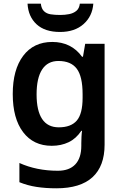

<svg xmlns="http://www.w3.org/2000/svg" viewBox="-20 -779 666 1039"><path d="M263 -552Q314 -552 354.5 -532Q395 -512 424 -472H429L441 -542H546V4Q546 120 480.5 180Q415 240 285 240Q227 240 178 232.5Q129 225 85 207V103Q178 145 293 145Q355 145 387.5 110.5Q420 76 420 10V-4Q420 -19 421 -39Q422 -59 424 -71H420Q392 -29 351.5 -9.5Q311 10 260 10Q161 10 105 -64Q49 -138 49 -270Q49 -402 105.5 -477Q162 -552 263 -552ZM296 -449Q238 -449 208 -403Q178 -357 178 -268Q178 -180 208 -135Q238 -90 298 -90Q364 -90 395.5 -126.5Q427 -163 427 -250V-269Q427 -365 395.5 -407Q364 -449 296 -449ZM485 -759Q480 -691 432 -648.5Q384 -606 305 -606Q223 -606 178 -647.5Q133 -689 129 -759H201Q204 -732 218 -718.5Q232 -705 254.5 -701.5Q277 -698 306 -698Q331 -698 354 -702.5Q377 -707 393 -720Q409 -733 412 -759Z"/></svg>

Font: Noto Sans Hanifi Rohingya SemiBold
Style: Regular
Weight: 600
Version: Version 2.101